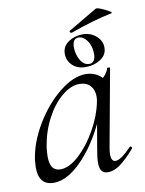

<svg xmlns="http://www.w3.org/2000/svg" viewBox="-78 -710 590 779"><g transform="rotate(-10 217.0 -320.5)"><path d="M19 -61Q19 -69 21 -91Q31 -162 74 -234Q117 -306 175 -352.5Q233 -399 284 -399Q315 -399 339 -381.5Q363 -364 366 -330L323 -357Q337 -359 353 -374Q369 -389 374 -407Q375 -410 381 -409Q387 -408 386 -406L328 -89Q325 -73 325 -61Q325 -31 343 -31Q365 -31 409 -77Q410 -78 412 -78Q415 -78 417 -74.5Q419 -71 417 -69Q383 -30 356.5 -10.5Q330 9 305 9Q288 9 279.5 -1.5Q271 -12 271 -36Q271 -56 277 -89L301 -229L318 -246Q273 -131 207 -59Q141 13 81 13Q19 13 19 -61ZM309 -277Q312 -289 312 -301Q312 -330 296 -347Q280 -364 250 -364Q215 -363 178.5 -332.5Q142 -302 114.5 -250Q87 -198 77 -136Q74 -114 74 -96Q74 -66 84.5 -51Q95 -36 117 -36Q153 -36 193.5 -73Q234 -110 266 -166.5Q298 -223 309 -277ZM215 -494Q215 -525 241 -542.5Q267 -560 300 -560Q332 -560 355 -540Q378 -520 378 -492Q378 -462 351.5 -444.5Q325 -427 290 -427Q256 -427 235.5 -446.5Q215 -466 215 -494ZM332 -475Q332 -505 317 -527.5Q302 -550 281 -550Q256 -550 256 -514Q256 -485 270 -461Q284 -437 306 -437Q332 -437 332 -475ZM256 -574Q252 -574 250.5 -578.5Q249 -583 253 -584Q296 -610 309 -617L370 -653Q374 -656 391.5 -649Q409 -642 423 -633.5Q437 -625 430 -624Q352 -608 258 -574Z"/></g></svg>

Font: Cormorant Infant
Style: Italic
Weight: 400
Italic angle: -10°
Designer: Christian Thalmann (Catharsis Fonts)
Foundry: Catharsis Fonts
Version: Version 4.000